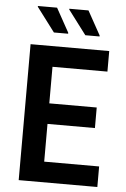

<svg xmlns="http://www.w3.org/2000/svg" viewBox="-59 -926 636 968"><g transform="rotate(5 259.0 -441.5)"><path d="M73 0V-688H471V-584H193V-399H433V-295H193V-104H471V0ZM257 -757H185L93 -879V-883H190L257 -762ZM416 -757H344L252 -879V-883H349L416 -762Z"/></g></svg>

Font: Saira Semi Condensed Medium
Style: Regular
Weight: 500
Width: 4
Designer: Hector Gatti with collaboration of the Omnibus-Type team
Foundry: Omnibus-Type
Version: Version 1.001; ttfautohint (v1.8)